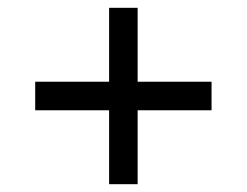

<svg xmlns="http://www.w3.org/2000/svg" viewBox="-20 -568 632 491"><path d="M259 -286H70V-359H259V-548H332V-359H521V-286H332V-97H259Z"/></svg>

Font: sinhala15
Style: Book
Weight: 400
Designer: Jelle Bosma - Monotype Design Team
Foundry: Monotype Imaging Inc.
Version: Version 2.003